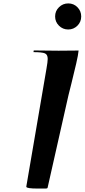

<svg xmlns="http://www.w3.org/2000/svg" viewBox="-20 -1094 491 1114"><path d="M299.8 -998.5Q299.8 -1030.3 322.3 -1052.2Q344.7 -1074.2 376 -1074.2Q407.7 -1074.2 429.4 -1052Q451.2 -1029.8 451.2 -998.5Q451.2 -966.8 429 -944.8Q406.7 -922.9 376 -922.9Q344.2 -922.9 322 -945.1Q299.8 -967.3 299.8 -998.5ZM175.8 -801.3 319.8 -799.8 436 -800.8Q434.1 -776.9 422.1 -724.9Q410.2 -672.9 394.5 -610.4Q378.9 -547.9 377.4 -542L256.3 -5.4Q254.9 0 246.6 0H199.7Q132.8 0 132.8 -10.3V-12.7Q133.3 -15.1 133.3 -15.6L249.5 -694.8Q256.8 -736.3 256.8 -752Q256.8 -777.3 240.5 -784.4Q224.1 -791.5 174.3 -791.5Z"/></svg>

Font: QumpellkaNo12
Style: Regular
Weight: 500
Designer: gluk (gluksza@wp.pl)
Foundry: gluk (gluksza@wp.pl)
Version: Version 00.480